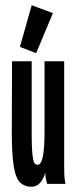

<svg xmlns="http://www.w3.org/2000/svg" viewBox="-20 -702 290 733"><path d="M100 11Q74 11 57 -5Q40 -21 32.5 -67Q25 -113 25 -202L26 -468H101V-186Q101 -139 103.5 -114.5Q106 -90 110.5 -81.5Q115 -73 123 -73Q138 -73 144 -106Q150 -139 150 -197V-468H225V-71Q225 -53 225.5 -35.5Q226 -18 230 0H160Q158 -9 155.5 -18Q153 -27 153 -44Q147 -20 133.5 -4.5Q120 11 100 11ZM118 -499 56 -523 101 -682 182 -652Z"/></svg>

Font: Inconsolata UltraCondensed ExtraBold
Style: Regular
Weight: 800
Width: 1
Monospace: yes
Designer: Raph Levien, Cyreal, Brenton Simpson
Foundry: Raph Levien, Cyreal, Google
Version: Version 3.001; ttfautohint (v1.8.2.53-6de2)